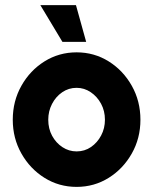

<svg xmlns="http://www.w3.org/2000/svg" viewBox="-20 -719 600 752"><path d="M280 13Q211 13 154.2 -22.5Q97.5 -58 63.8 -117.8Q30 -177.5 30 -250Q30 -323 63.8 -383Q97.5 -443 154.2 -478.5Q211 -514 280 -514Q349 -514 405.8 -478.5Q462.5 -443 496.2 -383Q530 -323 530 -250Q530 -177.5 496.2 -117.8Q462.5 -58 405.8 -22.5Q349 13 280 13ZM280 -126Q311.5 -126 336.5 -143.2Q361.5 -160.5 376.2 -188.5Q391 -216.5 391 -250Q391 -284.5 375.8 -312.8Q360.5 -341 335.2 -358Q310 -375 280 -375Q249 -375 223.8 -357.8Q198.5 -340.5 183.8 -312Q169 -283.5 169 -250Q169 -215 184.2 -187Q199.5 -159 224.8 -142.5Q250 -126 280 -126ZM138 -699H277.5L317.5 -555H224.5Z"/></svg>

Font: Urbanist ExtraBold
Style: Regular
Weight: 800
Designer: Corey Hu
Foundry: Corey Hu
Version: Version 1.330; ttfautohint (v1.8.4.7-5d5b)